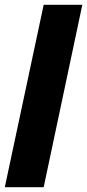

<svg xmlns="http://www.w3.org/2000/svg" viewBox="-33 -780 363 800"><path d="M-13 0 149 -760H310L149 0Z"/></svg>

Font: Noto Sans Display Condensed Black
Style: Italic
Weight: 900
Width: 3
Italic angle: -192°
Designer: Monotype Design Team
Foundry: Monotype Imaging Inc.
Version: Version 1.900